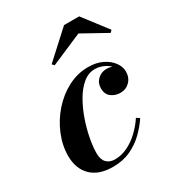

<svg xmlns="http://www.w3.org/2000/svg" viewBox="-172 -813 857 931"><g transform="rotate(-30 257.0 -347.5)"><path d="M189.8 10Q110.3 10 68.2 -31.7Q26.2 -73.5 26.2 -143.7Q26.2 -202.7 50 -260.6Q73.7 -318.5 115.3 -365.9Q156.8 -413.2 210.8 -441.6Q264.8 -470 325.3 -470Q370 -470 403.4 -453.7Q436.8 -437.5 455.3 -412.2Q473.8 -387 473.8 -360Q473.8 -326 452.4 -304.5Q431 -283 399.8 -283Q371.8 -283 349.8 -299.2Q327.7 -315.5 327.7 -349Q327.7 -379 348.3 -398.4Q368.8 -417.7 397.3 -417.7Q414.8 -417.7 432.1 -411.6Q449.5 -405.5 461.1 -392.7Q472.8 -380 472.8 -360H455Q455 -382.2 439.3 -401.7Q423.5 -421.2 399 -433.2Q374.5 -445.2 347.5 -445.2Q312 -445.2 281.6 -420.1Q251.3 -395 227.4 -353.9Q203.5 -312.7 186.6 -264.6Q169.8 -216.5 160.9 -169.5Q152 -122.5 152 -86.5Q152 -52 169 -34.4Q186 -16.8 215.3 -16.8Q252.8 -16.8 287.4 -33.9Q322 -51 351.6 -79.1Q381.3 -107.3 403.3 -140.8L420.8 -129.5Q397.5 -94.5 364.8 -62.5Q332 -30.5 288.6 -10.3Q245.3 10 189.8 10ZM189.8 -558.5 179 -569.8 326.3 -704.5H411L514.3 -569.8L503.3 -558.5L366.3 -634.5Z"/></g></svg>

Font: Bodoni Moda
Style: Italic
Weight: 400
Italic angle: -13°
Designer: Owen Earl
Foundry: indestructible type
Version: Version 2.005